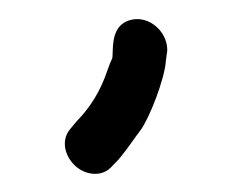

<svg xmlns="http://www.w3.org/2000/svg" viewBox="-20 -87 241 204"><path d="M112 -63C97.7 -54.4 100.4 -33.5 99.4 -25.4C98 -22.6 95.5 -16.5 93.9 -11.6C87 8.9 76.4 26.6 61.7 41.6L61.4 41.9L54.5 50.2C43.8 63 49.7 80.9 61.3 90.4C71.9 99.1 88.3 101.2 98.4 90.3L106.3 82.1L106.5 81.8C116.2 70.1 121.3 61.9 129.2 51.5C138 40 155.1 -2.6 156.3 -22.9L157.7 -33.2V-33.9C157.7 -50 144.7 -64.7 129 -66.5C123 -67.2 117.1 -66 112 -63Z"/></svg>

Font: MewTooHand
Style: BdLta
Weight: 400
Designer: Mew Too, Robert Jablonski
Version: Version 0.77